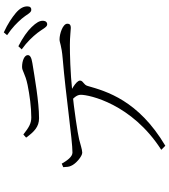

<svg xmlns="http://www.w3.org/2000/svg" viewBox="42 -894 915 1040"><g transform="rotate(-90 500.0 -373.5)"><path d="M887 -576C899 -575 907 -583 908 -597C909 -617 898 -635 874 -660C852 -683 817 -708 770 -732L753 -714C795 -684 821 -655 842 -629C863 -602 873 -577 887 -576ZM209 42 231 64C477 -82 526 -255 555 -357C561 -379 584 -381 584 -398C584 -420 527 -449 501 -461L467 -453C496 -428 507 -413 507 -393C507 -349 459 -118 209 42ZM194 -386C214 -387 237 -396 266 -403C299 -411 426 -430 525 -440C630 -451 731 -453 777 -453C822 -453 855 -448 869 -448C889 -448 892 -457 892 -467C892 -491 838 -509 807 -509C789 -509 776 -498 704 -492C501 -475 263 -439 194 -439C171 -439 150 -469 134 -497L115 -489C116 -469 117 -457 122 -447C132 -421 175 -385 194 -386ZM380 -620C470 -620 602 -644 678 -656C710 -661 722 -669 722 -681C722 -699 692 -712 658 -712C635 -712 623 -695 560 -682C506 -671 440 -662 384 -662C351 -662 329 -676 292 -705L275 -690C307 -646 334 -620 380 -620ZM966 -662C978 -661 986 -668 986 -683C986 -703 977 -723 950 -746C926 -766 893 -789 845 -811L830 -793C873 -764 896 -740 919 -714C941 -689 950 -663 966 -662Z"/></g></svg>

Font: Source Han Serif TW VF
Style: Regular
Weight: 250
Designer: Ryoko NISHIZUKA 西塚涼子 (kana & ideographs); Frank Grießhammer (Latin, Greek & Cyrillic); Wenlong ZHANG 张文龙 (bopomofo); San
Foundry: Adobe
Version: Version 2.002;hotconv 1.1.0;makeotfexe 2.6.0